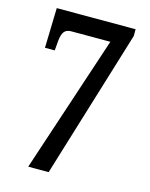

<svg xmlns="http://www.w3.org/2000/svg" viewBox="-109 -784 665 854"><g transform="rotate(15 223.0 -357.0)"><path d="M105 0 314 -631H134Q112 -631 102 -618Q92 -605 89 -577L85 -530H40L45 -714H408V-683L199 0Z"/></g></svg>

Font: Noto Serif Hebrew ExtraCondensed Medium
Style: Regular
Weight: 500
Width: 2
Designer: Monotype Design Team
Foundry: Monotype Imaging Inc.
Version: Version 2.004; ttfautohint (v1.8.4.7-5d5b)